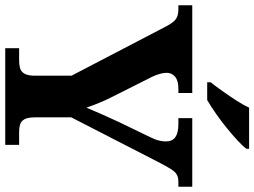

<svg xmlns="http://www.w3.org/2000/svg" viewBox="-139 -832 971 733"><g transform="rotate(90 346.5 -465.5)"><path d="M164 0V-53H211Q227 -53 240 -56.5Q253 -60 261 -73Q269 -86 269 -114V-253L84 -608Q74 -628 65 -639.5Q56 -651 44.5 -656Q33 -661 13 -661H0V-714H335V-661H318Q288 -661 273 -648.5Q258 -636 258 -616Q258 -603 262.5 -588.5Q267 -574 273 -561L347 -414Q363 -383 373 -358Q383 -333 391 -310Q402 -336 415.5 -367Q429 -398 445 -432L503 -552Q514 -574 517 -589Q520 -604 520 -612Q520 -638 503.5 -649.5Q487 -661 454 -661H431V-714H693V-661H674Q657 -661 646 -654.5Q635 -648 624.5 -631Q614 -614 598 -583L428 -252V-115Q428 -86 435.5 -73Q443 -60 456 -56.5Q469 -53 484 -53H533V0ZM294 -784Q309 -803 327.5 -829Q346 -855 363.5 -882Q381 -909 391 -931H548V-921Q539 -908 517.5 -888Q496 -868 469 -846Q442 -824 414 -804.5Q386 -785 362 -771H294Z"/></g></svg>

Font: Noto Serif Kannada
Style: Bold
Weight: 700
Version: Version 2.003